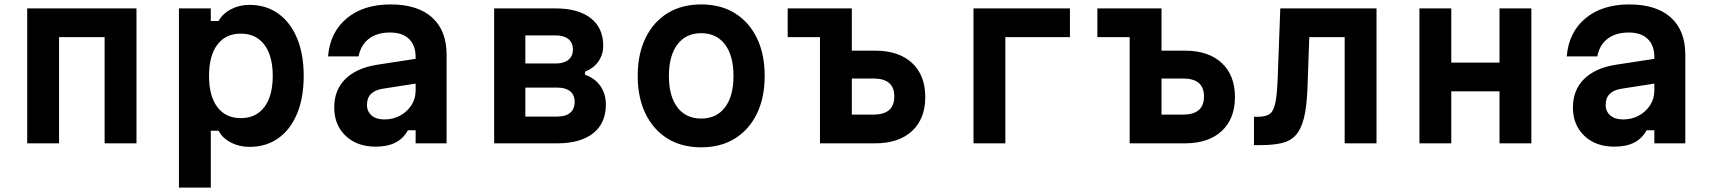

<svg xmlns="http://www.w3.org/2000/svg" viewBox="-20 -648 7740 868"><path d="M103 0V-610H597V0H453V-480H247V0Z M789 200V-610H933V-553H968Q986 -586 1024 -606Q1062 -626 1108 -626Q1183 -626 1238 -586.5Q1293 -547 1323 -475Q1353 -403 1353 -305Q1353 -206 1323 -134Q1293 -62 1238 -23Q1183 16 1108 16Q1062 16 1024 -3.5Q986 -23 968 -57H933V200ZM1069 -114Q1137 -114 1175 -164Q1213 -214 1213 -305Q1213 -396 1175 -446Q1137 -496 1069 -496Q1000 -496 962.5 -446Q925 -396 925 -305Q925 -214 962.5 -164Q1000 -114 1069 -114Z M1824 -59Q1804 -22 1768 -3.5Q1732 15 1678 15Q1594 15 1542.5 -34Q1491 -83 1491 -162Q1491 -241 1541 -290.5Q1591 -340 1683 -355L1859 -382V-390Q1859 -443 1829 -472Q1799 -501 1743 -501Q1685 -501 1648 -473Q1611 -445 1601 -393H1463Q1472 -502 1547.5 -565Q1623 -628 1745 -628Q1868 -628 1933.5 -569Q1999 -510 1999 -401V0H1859V-59ZM1639 -174Q1639 -144 1660 -126Q1681 -108 1718 -108Q1757 -108 1789 -125.5Q1821 -143 1840 -172.5Q1859 -202 1859 -239V-270L1711 -247Q1639 -236 1639 -174Z M2214 0V-610H2491Q2594 -610 2650.5 -566Q2707 -522 2707 -441Q2707 -401 2685 -370Q2663 -339 2625 -324V-310Q2669 -295 2694 -259.5Q2719 -224 2719 -175Q2719 -91 2661.5 -45.5Q2604 0 2499 0ZM2355 -361H2492Q2529 -361 2549.5 -377.5Q2570 -394 2570 -424Q2570 -455 2549.5 -471.5Q2529 -488 2492 -488H2355ZM2355 -121H2500Q2537 -121 2557.5 -138Q2578 -155 2578 -187Q2578 -219 2557.5 -235.5Q2537 -252 2500 -252H2355Z M3150 18Q3062 18 2998 -21.5Q2934 -61 2898.5 -133.5Q2863 -206 2863 -305Q2863 -404 2898.5 -476.5Q2934 -549 2998 -588.5Q3062 -628 3150 -628Q3238 -628 3302 -588.5Q3366 -549 3401.5 -476.5Q3437 -404 3437 -305Q3437 -206 3401.5 -133.5Q3366 -61 3302 -21.5Q3238 18 3150 18ZM3150 -112Q3219 -112 3257.5 -162.5Q3296 -213 3296 -305Q3296 -396 3257.5 -447Q3219 -498 3150 -498Q3081 -498 3042.5 -447Q3004 -396 3004 -305Q3004 -213 3042.5 -162.5Q3081 -112 3150 -112Z M3687 0V-480H3541V-610H3831V-419H3936Q4043 -419 4103 -363.5Q4163 -308 4163 -209Q4163 -111 4103 -55.5Q4043 0 3936 0ZM3831 -130H3929Q4023 -130 4023 -212Q4023 -293 3929 -293H3831Z M4381 0V-610H4817V-480H4525V0Z M5087 0V-480H4941V-610H5231V-419H5336Q5443 -419 5503 -363.5Q5563 -308 5563 -209Q5563 -111 5503 -55.5Q5443 0 5336 0ZM5231 -130H5329Q5423 -130 5423 -212Q5423 -293 5329 -293H5231Z M5649 8V-120H5665Q5699 -120 5717.5 -131Q5736 -142 5744.5 -178Q5753 -214 5756 -289L5768 -610H6203V0H6059V-480H5899L5891 -254Q5888 -167 5875 -115Q5862 -63 5837.5 -36.5Q5813 -10 5774 -1Q5735 8 5680 8Z M6397 0V-610H6541V-365H6759V-610H6903V0H6759V-235H6541V0Z M7424 -59Q7404 -22 7368 -3.5Q7332 15 7278 15Q7194 15 7142.5 -34Q7091 -83 7091 -162Q7091 -241 7141 -290.5Q7191 -340 7283 -355L7459 -382V-390Q7459 -443 7429 -472Q7399 -501 7343 -501Q7285 -501 7248 -473Q7211 -445 7201 -393H7063Q7072 -502 7147.5 -565Q7223 -628 7345 -628Q7468 -628 7533.5 -569Q7599 -510 7599 -401V0H7459V-59ZM7239 -174Q7239 -144 7260 -126Q7281 -108 7318 -108Q7357 -108 7389 -125.5Q7421 -143 7440 -172.5Q7459 -202 7459 -239V-270L7311 -247Q7239 -236 7239 -174Z"/></svg>

Font: Martian Mono SemiBold
Style: Regular
Weight: 600
Monospace: yes
Designer: Roman Shamin
Foundry: Evil Martians
Version: Version 1.000; ttfautohint (v1.8.4.7-5d5b)